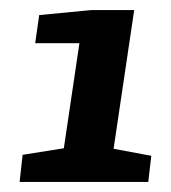

<svg xmlns="http://www.w3.org/2000/svg" viewBox="-20 -723 340 382"><path d="M25 -415 107 -428 138 -637H50L58 -693L162 -703H247L206 -427L281 -413L275 -361H19Z"/></svg>

Font: Faustina VF Beta
Style: Italic
Weight: 400
Italic angle: -8°
Designer: Alfonso Garcia
Foundry: Omnibus-Type
Version: Version 1.006